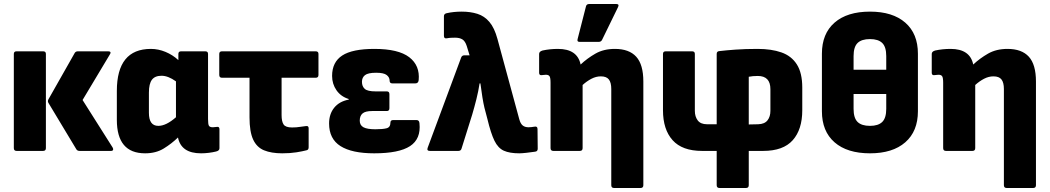

<svg xmlns="http://www.w3.org/2000/svg" viewBox="-20 -753 5238 958"><path d="M377 0Q366 0 361 -8L222 -239Q216 -248 222 -258L353 -489Q358 -497 369 -497H520Q529 -497 531 -492.5Q533 -488 528 -481L392 -254L542 -17Q546 -10 544 -5Q542 0 534 0ZM63 0Q49 0 49 -14V-484Q49 -497 63 -497H195Q209 -497 209 -484V-14Q209 0 195 0Z M704 12Q563 12 563 -155V-299Q563 -509 733 -509Q770 -509 806 -494Q842 -479 870 -453V-484Q870 -497 884 -497H1004Q1018 -497 1018 -484V-159Q1018 -133 1022.5 -125.5Q1027 -118 1042 -118Q1049 -118 1053.5 -119Q1058 -120 1064 -120Q1075 -121 1075 -108V-13Q1075 -1 1058 3Q1042 7 1022 9.5Q1002 12 983 12Q884 12 868 -67Q836 -36 797 -12Q758 12 704 12ZM723 -190Q723 -125 770 -125Q809 -125 858 -168V-347Q819 -375 786 -375Q753 -375 738 -355Q723 -335 723 -291Z M1388 12Q1334 12 1297.5 -3Q1261 -18 1243 -57Q1225 -96 1225 -167V-365H1088Q1074 -365 1074 -379V-484Q1074 -497 1088 -497H1555Q1569 -497 1569 -484V-379Q1569 -365 1555 -365H1385V-179Q1385 -147 1395 -132Q1405 -117 1437 -117Q1459 -117 1477 -120Q1495 -123 1507 -124Q1520 -126 1520 -113V-18Q1520 -5 1509 -3Q1490 2 1459 7Q1428 12 1388 12Z M1847 12Q1736 12 1679 -24Q1622 -60 1622 -137Q1622 -184 1647.5 -215.5Q1673 -247 1720 -256V-259Q1681 -271 1659 -302.5Q1637 -334 1637 -374Q1637 -443 1687.5 -476Q1738 -509 1848 -509Q1968 -509 2022 -467.5Q2076 -426 2069 -353Q2067 -337 2053 -337H1937Q1924 -337 1924 -351Q1924 -367 1909.5 -378.5Q1895 -390 1857 -390Q1816 -390 1801 -378Q1786 -366 1786 -345Q1786 -322 1800 -309.5Q1814 -297 1854 -297H1910Q1923 -297 1923 -283V-213Q1923 -199 1910 -199H1837Q1803 -199 1789 -187Q1775 -175 1775 -151Q1775 -128 1793.5 -118Q1812 -108 1853 -108Q1890 -108 1909 -113Q1928 -118 1928 -141Q1928 -154 1942 -154H2058Q2072 -154 2073 -138Q2081 -60 2026 -24Q1971 12 1847 12Z M2571 12Q2523 12 2494 -1Q2465 -14 2447 -51Q2429 -88 2412 -159L2397 -216Q2392 -237 2387 -267.5Q2382 -298 2377 -337H2373Q2367 -298 2357 -258Q2347 -218 2336 -181L2283 -12Q2280 0 2267 0H2125Q2108 0 2114 -16L2281 -466Q2285 -477 2297 -477H2323L2309 -523Q2301 -548 2287 -556.5Q2273 -565 2251 -565Q2242 -565 2231 -564.5Q2220 -564 2210 -562Q2195 -559 2195 -574V-672Q2195 -684 2208 -687Q2243 -695 2284 -695Q2327 -695 2362 -684Q2397 -673 2422 -643.5Q2447 -614 2462 -559L2571 -158Q2577 -136 2588 -127Q2599 -118 2617 -118Q2630 -118 2647 -121Q2662 -124 2662 -109L2663 -11Q2663 3 2649 4Q2629 7 2606 9.5Q2583 12 2571 12Z M2741 0Q2727 0 2727 -14V-340Q2727 -365 2722 -372.5Q2717 -380 2704 -380Q2697 -380 2692 -379Q2687 -378 2682 -378Q2670 -377 2670 -390V-484Q2670 -496 2687 -501Q2724 -509 2764 -509Q2861 -509 2877 -431Q2910 -462 2951 -485.5Q2992 -509 3048 -509Q3119 -509 3154.5 -470Q3190 -431 3190 -346V171Q3190 185 3176 185H3044Q3030 185 3030 171V-309Q3030 -341 3018 -356.5Q3006 -372 2978 -372Q2954 -372 2931 -360Q2908 -348 2887 -329V-14Q2887 0 2873 0ZM2872 -544Q2858 -544 2862 -558L2904 -722Q2907 -733 2920 -733H3055Q3072 -733 3063 -716L2984 -554Q2979 -544 2967 -544Z M3570 185Q3556 185 3556 171V0H3483Q3384 0 3336 -53.5Q3288 -107 3288 -203V-484Q3288 -497 3302 -497H3433Q3447 -497 3447 -484V-200Q3447 -171 3461.5 -152Q3476 -133 3508 -133H3556V-484Q3556 -497 3569 -498Q3602 -502 3650.5 -505.5Q3699 -509 3760 -509Q3829 -509 3879 -491.5Q3929 -474 3956 -431.5Q3983 -389 3983 -316V-203Q3983 -107 3935.5 -53.5Q3888 0 3788 0H3716V171Q3716 185 3702 185ZM3716 -132 3763 -133Q3795 -134 3809.5 -152.5Q3824 -171 3824 -200V-308Q3824 -374 3761 -374Q3748 -374 3737 -373Q3726 -372 3716 -370Z M4321 -695Q4434 -695 4497 -640Q4560 -585 4560 -485V-198Q4560 -98 4497 -43Q4434 12 4321 12Q4207 12 4144 -43Q4081 -98 4081 -198V-485Q4081 -585 4144 -640Q4207 -695 4321 -695ZM4321 -558Q4279 -558 4259 -538.5Q4239 -519 4239 -473V-405H4402V-473Q4402 -519 4382 -538.5Q4362 -558 4321 -558ZM4321 -125Q4362 -125 4382 -144.5Q4402 -164 4402 -210V-284H4239V-210Q4239 -164 4259 -144.5Q4279 -125 4321 -125Z M4700 0Q4686 0 4686 -14V-340Q4686 -365 4681 -372.5Q4676 -380 4663 -380Q4656 -380 4651 -379Q4646 -378 4641 -378Q4629 -377 4629 -390V-484Q4629 -496 4646 -501Q4683 -509 4723 -509Q4820 -509 4836 -431Q4869 -462 4910 -485.5Q4951 -509 5007 -509Q5078 -509 5113.5 -470Q5149 -431 5149 -346V171Q5149 185 5135 185H5003Q4989 185 4989 171V-309Q4989 -341 4977 -356.5Q4965 -372 4937 -372Q4913 -372 4890 -360Q4867 -348 4846 -329V-14Q4846 0 4832 0Z"/></svg>

Font: Sofia Sans Black
Style: Regular
Weight: 900
Designer: Botio Nikoltchev, Ani Petrova
Foundry: lettersoup
Version: Version 4.100; ttfautohint (v1.8.3)